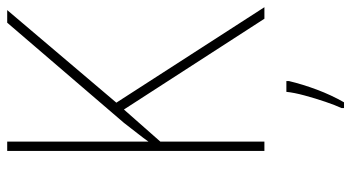

<svg xmlns="http://www.w3.org/2000/svg" viewBox="-241 -513 975 533"><g transform="rotate(-90 246.5 -246.5)"><path d="M493 0H461L209 -390L120 -289V0H94V-714H120V-322Q129 -335 142.5 -352Q156 -369 172 -390L450 -714H485L228 -411ZM288 68Q279 106 264 146Q249 186 229 221H213V214Q221 197 230.5 169Q240 141 248 111.5Q256 82 258 61H288Z"/></g></svg>

Font: Noto Sans Telugu SemiCondensed Thin
Style: Regular
Weight: 100
Width: 4
Designer: Jelle Bosma - Monotype Design Team
Foundry: Monotype Imaging Inc.
Version: Version 2.005; ttfautohint (v1.8.4.7-5d5b)